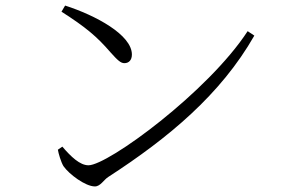

<svg xmlns="http://www.w3.org/2000/svg" viewBox="-20 -698 1040 690"><path d="M214 -678 201 -656C287 -601 328 -567 377 -510C403 -481 414 -471 427 -471C443 -471 454 -482 454 -502C454 -573 323 -643 214 -678ZM870 -586C728 -368 368 -104 298 -104C267 -104 235 -135 204 -171L188 -160C190 -147 199 -116 208 -101C228 -72 287 -28 321 -28C341 -28 353 -52 369 -62C585 -202 773 -358 894 -570Z"/></svg>

Font: Noto Serif CJK TC Light
Style: Regular
Weight: 300
Designer: Ryoko NISHIZUKA 西塚涼子 (kana & ideographs); Frank Grießhammer (Latin, Greek & Cyrillic); Wenlong ZHANG 张文龙 (bopomofo); San
Foundry: Adobe
Version: Version 2.001;hotconv 1.1.0;makeotfexe 2.6.0